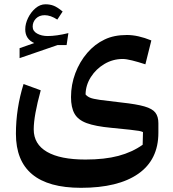

<svg xmlns="http://www.w3.org/2000/svg" viewBox="-20 -625 808 895"><path d="M657.7 -325.2Q623.5 -336.4 595.7 -343.3Q567.9 -350.1 552.2 -350.1Q506.3 -350.1 467 -326.9Q427.7 -303.7 403.6 -265.9Q379.4 -228 378.9 -184.6Q386.7 -175.3 399.7 -169.7Q412.6 -164.1 445.8 -159.4Q479 -154.8 547.4 -147Q616.2 -139.6 653.3 -128.9Q690.4 -118.2 704.3 -99.9Q718.3 -81.5 718.3 -50.8V-6.3Q718.3 119.6 624.5 185.1Q530.8 250.5 357.4 250.5Q54.2 250.5 54.2 -1.5Q54.2 -119.1 89.8 -233.4L169.9 -204.1Q137.2 -85 137.2 -22Q137.2 46.9 199 82.8Q260.7 118.7 378.4 118.7Q467.8 118.7 532 101.6Q596.2 84.5 645 49.8L646.5 -9.3Q639.6 -12.7 627.7 -14.9Q615.7 -17.1 586.2 -20.3Q556.6 -23.4 497.6 -29.3Q424.8 -36.1 384.3 -51Q343.8 -65.9 327.4 -95Q311 -124 311 -172.4Q311 -230.5 331.1 -283.7Q351.1 -336.9 386.5 -378.2Q421.9 -419.4 467.8 -440.9Q510.7 -461.9 571.8 -461.9Q623 -461.9 685.5 -436.5ZM132.3 -501Q132.3 -480 153.1 -468.5Q173.8 -457 202.1 -457Q242.7 -457 298.8 -470.7L290.5 -415H248.5L71.3 -354V-400.4L139.6 -424.3Q97.7 -442.9 97.7 -488.3Q97.7 -514.2 110.8 -541.3Q124 -568.4 145.5 -586.7Q167 -605 191.9 -605Q213.4 -605 230.7 -598.1Q248 -591.3 272 -571.3L247.1 -533.7Q215.8 -554.2 188.5 -554.2Q163.1 -554.2 147.7 -538.6Q132.3 -522.9 132.3 -501Z"/></svg>

Font: Pinar-DS1-FD SemiBold
Style: Regular
Weight: 600
Designer: Amin Abedi
Version: Version 3.000